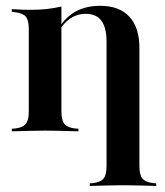

<svg xmlns="http://www.w3.org/2000/svg" viewBox="-20 -448 564 655"><path d="M133.9 -2.4Q107.3 -2.4 81.5 -1.6Q55.6 -0.8 20.2 0V-8.9L32.3 -9.7Q58.1 -12.9 68.1 -25.4Q78.2 -37.9 78.2 -67.7V-208.1H189.5V-67.7Q189.5 -37.9 199.6 -25.4Q209.7 -12.9 235.5 -9.7L247.6 -8.9V0Q212.9 -0.8 187.1 -1.6Q161.3 -2.4 133.9 -2.4ZM78.2 -208.1V-349.2Q78.2 -379 68.1 -391.1Q58.1 -403.2 30.6 -406.5L20.2 -408.1V-416.9Q41.1 -415.3 56.5 -414.9Q71.8 -414.5 86.3 -414.5Q114.5 -414.5 140.3 -417.3Q166.1 -420.2 189.5 -425.8V-416.9V-208.1ZM343.5 -208.1V-304.8Q343.5 -353.2 326.2 -377Q308.9 -400.8 272.6 -400.8Q239.5 -400.8 213.7 -380.6Q187.9 -360.5 167.7 -318.5L165.3 -322.6Q189.5 -377.4 228.2 -402.8Q266.9 -428.2 321.8 -428.2Q387.1 -428.2 421.4 -391.1Q455.6 -354 455.6 -283.9V-208.1ZM399.2 183.9Q372.6 183.9 346.8 184.7Q321 185.5 286.3 186.3V177.4L297.6 176.6Q323.4 173.4 333.5 160.9Q343.5 148.4 343.5 118.5V-208.1H455.6V118.5Q455.6 148.4 465.7 160.9Q475.8 173.4 501.6 176.6L512.9 177.4V186.3Q478.2 185.5 452.4 184.7Q426.6 183.9 399.2 183.9Z"/></svg>

Font: Playfair 144pt SemiCondensed
Style: Bold
Weight: 700
Width: 4
Designer: Claus Eggers Sørensen
Foundry: Claus Eggers Sørensen
Version: Version 2.203